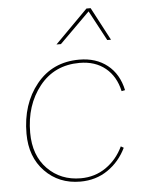

<svg xmlns="http://www.w3.org/2000/svg" viewBox="-53 -768 621 821"><g transform="rotate(-5 258.0 -357.5)"><path d="M208 -583 349 -725H367L442 -583H426L357 -712L227 -583ZM259 10Q167 10 107 -52Q47 -114 47 -214Q47 -341 115.5 -425.5Q184 -510 299 -510Q371 -510 419.5 -471.5Q468 -433 483 -363L468 -360Q454 -424 410 -460Q366 -496 299 -496Q191 -496 127 -415.5Q63 -335 63 -217Q63 -119 119.5 -61.5Q176 -4 262 -4Q323 -4 370.5 -37Q418 -70 444 -125L456 -118Q428 -60 377 -25Q326 10 259 10Z"/></g></svg>

Font: Elaine Sans Thin
Style: Italic
Weight: 250
Italic angle: -13°
Designer: Wei Huang
Foundry: Wei Huang
Version: Version 2.001;December 24, 2019;FontCreator 12.0.0.2547 64-b